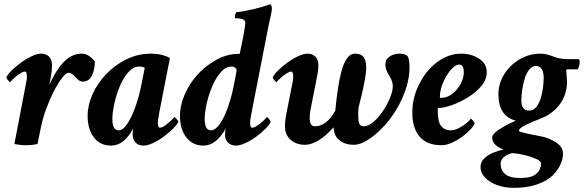

<svg xmlns="http://www.w3.org/2000/svg" viewBox="-20 -699 2834 932"><path d="M106.4 5.9Q78.1 5.9 49.8 0L108.4 -305.7Q109.4 -310.5 109.9 -315.9Q110.4 -321.3 110.4 -328.1Q110.4 -351.6 100.6 -351.6Q91.8 -351.6 76.7 -341.8Q61.5 -332 48.3 -319.8Q35.2 -307.6 29.3 -299.8Q27.3 -299.8 19 -309.6Q10.7 -319.3 10.7 -323.2Q16.6 -336.9 35.6 -356Q54.7 -375 80.6 -394Q106.4 -413.1 133.3 -425.8Q160.2 -438.5 180.7 -438.5Q203.1 -438.5 217.8 -424.3Q232.4 -410.2 232.4 -382.8Q232.4 -368.2 231 -355Q229.5 -341.8 227.5 -330.1L219.7 -287.1Q248 -353.5 287.6 -396Q327.1 -438.5 376 -438.5Q411.1 -438.5 440.4 -400.4Q440.4 -362.3 426.3 -332.5Q412.1 -302.7 380.9 -302.7Q365.2 -302.7 346.7 -324.2Q328.1 -345.7 312.5 -345.7Q300.8 -345.7 281.7 -321.3Q262.7 -296.9 242.2 -257.3Q221.7 -217.8 205.1 -172.9Q188.5 -127.9 179.7 -86.9L162.1 0Q134.8 5.9 106.4 5.9Z M519.5 7.8Q465.8 7.8 435.5 -32.2Q405.3 -72.3 405.3 -136.7Q405.3 -188.5 429.2 -241.7Q453.1 -294.9 495.6 -339.4Q538.1 -383.8 593.8 -411.1Q649.4 -438.5 712.9 -438.5Q744.1 -438.5 769 -431.6Q793.9 -424.8 804.7 -417L752.9 -151.4Q749 -128.9 747.6 -119.6Q746.1 -110.4 746.1 -102.5Q746.1 -79.1 755.9 -79.1Q765.6 -79.1 779.8 -88.9Q793.9 -98.6 807.6 -111.3Q821.3 -124 827.1 -130.9Q829.1 -130.9 837.4 -121.1Q845.7 -111.3 845.7 -107.4Q839.8 -94.7 820.8 -75.2Q801.8 -55.7 775.9 -36.6Q750 -17.6 723.1 -4.9Q696.3 7.8 675.8 7.8Q653.3 7.8 638.7 -6.3Q624 -20.5 624 -44.9Q624 -52.7 624.5 -60.1Q625 -67.4 626 -74.2Q581.1 7.8 519.5 7.8ZM555.7 -66.4Q577.1 -66.4 598.1 -98.1Q619.1 -129.9 636.7 -179.2Q654.3 -228.5 665 -281.2L682.6 -369.1Q675.8 -376 656.2 -376Q627 -376 602.5 -348.1Q578.1 -320.3 561 -278.8Q543.9 -237.3 534.7 -194.3Q525.4 -151.4 525.4 -121.1Q525.4 -66.4 555.7 -66.4Z M967.8 7.8Q915 7.8 884.3 -32.2Q853.5 -72.3 853.5 -136.7Q853.5 -185.5 875 -236.8Q896.5 -288.1 933.6 -331.1Q970.7 -374 1024.9 -405.8Q1079.1 -437.5 1138.7 -437.5H1143.6L1162.1 -528.3Q1167 -554.7 1168.9 -569.8Q1170.9 -585 1170.9 -588.9Q1170.9 -610.4 1123 -610.4Q1120.1 -610.4 1120.1 -618.2Q1120.1 -631.8 1128.9 -640.6Q1140.6 -640.6 1162.6 -644.5Q1184.6 -648.4 1209.5 -654.3Q1234.4 -660.2 1256.3 -666.5Q1278.3 -672.9 1290 -678.7Q1299.8 -674.8 1299.8 -657.2Q1299.8 -649.4 1296.4 -632.8Q1293 -616.2 1289.1 -599.1Q1285.2 -582 1283.2 -572.3L1200.2 -147.5Q1196.3 -127.9 1195.3 -119.1Q1194.3 -110.4 1194.3 -102.5Q1194.3 -79.1 1204.1 -79.1Q1213.9 -79.1 1228.5 -88.9Q1243.2 -98.6 1256.8 -111.3Q1270.5 -124 1275.4 -130.9Q1278.3 -130.9 1286.1 -121.1Q1293.9 -111.3 1293.9 -107.4Q1289.1 -94.7 1270 -75.2Q1251 -55.7 1225.1 -36.6Q1199.2 -17.6 1171.9 -4.9Q1144.5 7.8 1124 7.8Q1102.5 7.8 1087.4 -6.3Q1072.3 -20.5 1072.3 -44.9Q1072.3 -49.8 1073.2 -60.1Q1074.2 -70.3 1075.2 -74.2Q1028.3 7.8 967.8 7.8ZM1003.9 -66.4Q1025.4 -66.4 1046.9 -97.2Q1068.4 -127.9 1085.9 -177.2Q1103.5 -226.6 1114.3 -281.2L1127.9 -351.6Q1129.9 -364.3 1122.1 -370.1Q1114.3 -376 1104.5 -376Q1075.2 -376 1051.3 -348.1Q1027.3 -320.3 1009.8 -278.8Q992.2 -237.3 982.9 -194.3Q973.6 -151.4 973.6 -121.1Q973.6 -66.4 1003.9 -66.4Z M1460 3.9Q1418.9 3.9 1391.1 -20Q1363.3 -43.9 1363.3 -86.9Q1363.3 -99.6 1364.7 -112.3Q1366.2 -125 1368.2 -137.7L1401.4 -305.7Q1402.3 -310.5 1402.8 -315.9Q1403.3 -321.3 1403.3 -328.1Q1403.3 -351.6 1393.6 -351.6Q1384.8 -351.6 1369.6 -341.8Q1354.5 -332 1341.3 -319.8Q1328.1 -307.6 1322.3 -299.8Q1320.3 -299.8 1312 -309.6Q1303.7 -319.3 1303.7 -323.2Q1309.6 -336.9 1328.6 -356Q1347.7 -375 1373.5 -394Q1399.4 -413.1 1426.3 -425.8Q1453.1 -438.5 1473.6 -438.5Q1496.1 -438.5 1510.7 -424.3Q1525.4 -410.2 1525.4 -382.8Q1525.4 -369.1 1523.4 -353.5Q1521.5 -337.9 1517.6 -320.3L1486.3 -161.1Q1483.4 -146.5 1483.4 -125Q1483.4 -85.9 1508.8 -85.9Q1564.5 -85.9 1607.4 -161.1Q1612.3 -210.9 1619.1 -260.3Q1626 -309.6 1636.7 -350.1Q1647.5 -390.6 1663.6 -414.6Q1679.7 -438.5 1704.1 -438.5Q1734.4 -438.5 1746.1 -420.4Q1757.8 -402.3 1757.8 -370.1Q1757.8 -320.3 1720.7 -177.7Q1719.7 -170.9 1719.2 -162.6Q1718.8 -154.3 1718.8 -144.5Q1718.8 -109.4 1724.6 -97.7Q1729.5 -85.9 1746.1 -85.9Q1767.6 -85.9 1792 -106.4Q1816.4 -127 1837.9 -158.7Q1859.4 -190.4 1873 -223.6Q1886.7 -256.8 1886.7 -281.2Q1886.7 -303.7 1869.1 -333Q1850.6 -360.4 1850.6 -385.7Q1850.6 -411.1 1871.6 -424.8Q1892.6 -438.5 1918 -438.5Q1945.3 -438.5 1958 -427.7Q1967.8 -412.1 1967.8 -371.1Q1967.8 -328.1 1954.6 -282.2Q1941.4 -236.3 1918.9 -193.8Q1896.5 -151.4 1869.1 -116.2Q1827.1 -63.5 1780.3 -29.8Q1733.4 3.9 1697.3 3.9Q1656.2 3.9 1628.4 -17.6Q1600.6 -39.1 1599.6 -81.1Q1522.5 3.9 1460 3.9Z M2123 5.9Q2052.7 5.9 2017.1 -35.6Q1981.4 -77.1 1981.4 -153.3Q1981.4 -224.6 2014.6 -290Q2046.9 -356.4 2102.1 -397.5Q2157.2 -438.5 2217.8 -438.5Q2268.6 -438.5 2305.7 -414.1Q2342.8 -389.6 2342.8 -347.7Q2342.8 -312.5 2316.4 -281.2Q2290 -250 2251 -226.1Q2211.9 -202.1 2172.9 -188.5Q2133.8 -174.8 2108.4 -174.8Q2104.5 -174.8 2104.5 -165Q2104.5 -107.4 2121.6 -86.9Q2138.7 -66.4 2167 -66.4Q2186.5 -66.4 2206.5 -76.7Q2226.6 -86.9 2242.7 -100.1Q2258.8 -113.3 2265.6 -123Q2267.6 -123 2275.9 -113.3Q2284.2 -103.5 2284.2 -99.6Q2278.3 -85.9 2261.2 -67.9Q2244.1 -49.8 2220.7 -33.2Q2197.3 -16.6 2171.9 -5.4Q2146.5 5.9 2123 5.9ZM2119.1 -223.6Q2150.4 -223.6 2175.8 -243.7Q2201.2 -263.7 2216.3 -292.5Q2231.4 -321.3 2231.4 -347.7Q2231.4 -385.7 2208 -385.7Q2195.3 -385.7 2179.2 -371.1Q2163.1 -356.4 2148.4 -332.5Q2133.8 -308.6 2124.5 -281.2Q2115.2 -253.9 2115.2 -227.5Q2115.2 -223.6 2119.1 -223.6Z M2474.6 212.9Q2429.7 212.9 2392.6 199.2Q2355.5 185.5 2334 162.6Q2312.5 139.6 2312.5 112.3Q2312.5 86.9 2331.1 69.3Q2349.6 51.8 2376 41.5Q2402.3 31.2 2424.8 26.4Q2406.2 21.5 2387.7 6.3Q2369.1 -8.8 2369.1 -31.2Q2369.1 -48.8 2403.8 -71.3Q2438.5 -93.8 2483.4 -113.3Q2399.4 -135.7 2399.4 -241.2Q2399.4 -293.9 2427.7 -338.9Q2456.1 -383.8 2502.4 -411.1Q2548.8 -438.5 2603.5 -438.5Q2631.8 -438.5 2664.1 -425.3Q2696.3 -412.1 2733.4 -412.1H2785.2Q2793.9 -412.1 2793.9 -399.4Q2793.9 -378.9 2784.2 -362.3H2734.4Q2728.5 -362.3 2728.5 -356.4Q2728.5 -351.6 2730.5 -332Q2732.4 -312.5 2732.4 -304.7Q2732.4 -200.2 2640.6 -140.6Q2629.9 -133.8 2606.9 -124.5Q2584 -115.2 2559.1 -105Q2534.2 -94.7 2516.6 -84Q2499 -73.2 2499 -64.5Q2499 -60.5 2517.6 -55.7Q2536.1 -50.8 2561.5 -45.9Q2586.9 -41 2606.4 -37.1Q2646.5 -29.3 2679.7 -7.3Q2712.9 14.6 2712.9 46.9Q2712.9 72.3 2700.7 99.1Q2688.5 126 2663.1 152.3Q2636.7 178.7 2587.9 195.8Q2539.1 212.9 2474.6 212.9ZM2547.9 -162.1Q2568.4 -162.1 2582 -178.2Q2595.7 -194.3 2604 -219.7Q2612.3 -245.1 2615.7 -272.9Q2619.1 -300.8 2619.1 -323.2Q2619.1 -348.6 2609.4 -363.8Q2599.6 -378.9 2582 -378.9Q2563.5 -378.9 2549.8 -362.3Q2536.1 -345.7 2527.8 -319.8Q2519.5 -293.9 2515.1 -265.1Q2510.7 -236.3 2510.7 -211.9Q2510.7 -162.1 2547.9 -162.1ZM2505.9 165Q2560.5 165 2583.5 144.5Q2606.4 124 2606.4 94.7Q2606.4 83 2582.5 72.3Q2558.6 61.5 2526.4 53.7Q2494.1 45.9 2466.8 43.9Q2410.2 59.6 2410.2 96.7Q2410.2 127 2432.1 146Q2454.1 165 2505.9 165Z"/></svg>

Font: Crimson Text
Style: Bold Italic
Weight: 700
Italic angle: -11°
Designer: Sebastian Kosch
Foundry: Sebastian Kosch
Version: Version 1.100; ttfautohint (v1.8.4)